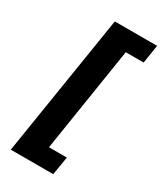

<svg xmlns="http://www.w3.org/2000/svg" viewBox="-219 -784 880 1042"><g transform="rotate(30 221.0 -262.5)"><path d="M36 180 177 -705H442L424 -590H312L209 65H321L302 180Z"/></g></svg>

Font: Nunito Sans 10pt ExtraBold
Style: Italic
Weight: 800
Italic angle: -9°
Designer: Vernon Adams
Foundry: Vernon Adams
Version: Version 3.101;gftools[0.9.27]